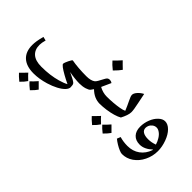

<svg xmlns="http://www.w3.org/2000/svg" viewBox="-85 -1162 1981 1981"><g transform="rotate(45 905.5 -171.5)"><path d="M285 120Q180 120 124 69Q68 18 68 -79Q68 -106 73 -138.5Q78 -171 91 -219L133 -209Q120 -163 120 -132Q120 -62 163.5 -24Q207 14 293 14Q359 14 415.5 6.5Q472 -1 521 -15Q545 -22 568.5 -30.5Q592 -39 611 -50Q568 -70 523.5 -95Q479 -120 455 -138Q430 -158 430 -166Q430 -175 436 -190.5Q442 -206 450 -222.5Q458 -239 465.5 -250.5Q473 -262 477 -262Q519 -254 575 -249.5Q631 -245 695 -245Q706 -245 706 -235V-151Q706 -141 695 -141Q662 -141 617.5 -146Q573 -151 542 -158Q590 -135 610 -124Q630 -113 641 -104Q651 -96 654 -81.5Q657 -67 657 -51Q657 -26 631.5 0.5Q606 27 560.5 51Q515 75 456 93Q366 120 285 120ZM381 269Q338 235 313 207Q342 181 379 138Q387 146 441 200Q432 214 416.5 231.5Q401 249 381 269ZM242 284Q218 264 201 248.5Q184 233 174 221Q190 205 206.5 188Q223 171 241 152Q250 165 302 214Q291 231 276 248.5Q261 266 242 284Z M689 -141Q681 -141 681 -149V-237Q681 -245 689 -245Q757 -245 789 -270Q800 -279 811.5 -299.5Q823 -320 841 -354Q853 -378 863.5 -384.5Q874 -391 889 -391Q908 -391 924 -379Q912 -353 900.5 -327Q889 -301 877 -275Q931 -245 990 -245Q998 -245 998 -237V-149Q998 -141 990 -141Q908 -141 841 -207Q835 -198 830 -191Q825 -184 820 -177Q808 -163 772.5 -152Q737 -141 689 -141ZM842 -480Q793 -519 767 -550Q790 -573 808.5 -592.5Q827 -612 840 -627Q853 -614 870 -596.5Q887 -579 910 -558Q887 -525 842 -480Z M981 -141Q973 -141 973 -149V-237Q973 -245 981 -245Q1032 -245 1081 -249Q1130 -253 1168.5 -260Q1207 -267 1227 -277Q1219 -299 1205.5 -327Q1192 -355 1182 -377Q1172 -398 1165.5 -414Q1159 -430 1159 -442Q1159 -465 1183 -492.5Q1207 -520 1242 -538Q1256 -468 1265 -425.5Q1274 -383 1278 -357Q1282 -331 1282 -311Q1282 -289 1271.5 -258.5Q1261 -228 1244 -196Q1217 -180 1174 -167.5Q1131 -155 1080.5 -148Q1030 -141 981 -141ZM1228 54Q1185 20 1160 -8Q1189 -34 1226 -77Q1234 -69 1288 -15Q1279 -1 1263.5 16.5Q1248 34 1228 54ZM1089 69Q1065 49 1048 33.5Q1031 18 1021 6Q1037 -10 1053.5 -27Q1070 -44 1088 -63Q1097 -50 1149 -1Q1138 16 1123 33.5Q1108 51 1089 69Z M1518 63Q1503 63 1476.5 52Q1450 41 1421 23.5Q1392 6 1369 -13L1385 -52Q1439 -36 1499 -36Q1576 -36 1632 -76.5Q1688 -117 1713 -190L1712 -197Q1682 -168 1648 -151.5Q1614 -135 1579 -135Q1518 -135 1484.5 -171Q1451 -207 1451 -270Q1451 -325 1471.5 -377Q1492 -429 1526 -460Q1559 -492 1595 -492Q1636 -492 1674 -454Q1712 -416 1736 -350Q1760 -284 1760 -221Q1760 -147 1727.5 -80.5Q1695 -14 1639 25Q1584 63 1518 63ZM1600 -236Q1624 -236 1646.5 -240Q1669 -244 1697 -254Q1687 -289 1667 -320.5Q1647 -352 1623 -368Q1600 -384 1579 -384Q1555 -384 1535.5 -370Q1516 -356 1506 -334Q1499 -317 1499 -301Q1499 -269 1525.5 -252.5Q1552 -236 1600 -236Z"/></g></svg>

Font: Noto Naskh Arabic UI Semi
Style: Bold
Weight: 700
Designer: Monotype Design Team, David Williams, Mohamad Dakak and Nizar Qandah
Foundry: Monotype Imaging Inc.
Version: Version 2.014; ttfautohint (v1.8.4.7-5d5b)